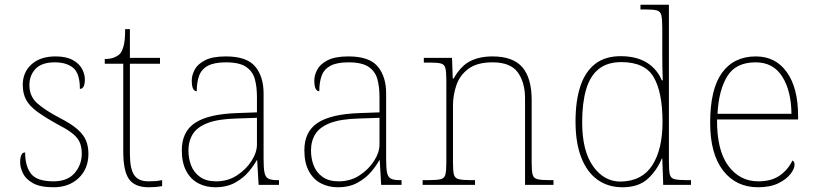

<svg xmlns="http://www.w3.org/2000/svg" viewBox="-20 -780 3441 810"><path d="M206 10Q150 10 119.5 -7Q89 -24 77 -48.5Q65 -73 65 -95Q65 -109 67.5 -118.5Q70 -128 74.5 -132.5Q79 -137 86 -137Q86 -80 110.5 -47.5Q135 -15 206 -15Q265 -15 295 -50Q325 -85 325 -132Q325 -156 318 -175.5Q311 -195 290.5 -213Q270 -231 229 -252Q171 -284 137.5 -308.5Q104 -333 90 -359.5Q76 -386 76 -422Q76 -475 113 -508.5Q150 -542 214 -542Q259 -542 286.5 -527Q314 -512 326 -489.5Q338 -467 338 -445Q338 -426 333 -415.5Q328 -405 317 -405Q317 -470 289 -493.5Q261 -517 211 -517Q156 -517 130 -489.5Q104 -462 104 -421Q104 -374 137 -344.5Q170 -315 231 -283Q282 -257 308 -233.5Q334 -210 343.5 -185.5Q353 -161 353 -131Q353 -68 312 -29Q271 10 206 10Z M607 10Q549 10 524.5 -24Q500 -58 500 -141V-511H422V-531Q443 -531 458.5 -536.5Q474 -542 484 -551Q494 -560 501 -584Q508 -608 508 -657H528V-536H655V-511H528V-132Q528 -68 546 -41.5Q564 -15 606 -15Q623 -15 635.5 -16Q648 -17 664 -20V5Q648 8 634.5 9Q621 10 607 10Z M888 10Q849 10 817 -6.5Q785 -23 766 -58Q747 -93 747 -146Q747 -225 803.5 -262Q860 -299 981 -303L1064 -306V-371Q1064 -414 1055 -446.5Q1046 -479 1018 -498Q990 -517 933 -517Q884 -517 857 -502.5Q830 -488 820 -460.5Q810 -433 810 -395Q800 -395 794.5 -406Q789 -417 789 -441Q789 -462 801 -485.5Q813 -509 844.5 -525.5Q876 -542 933 -542Q1021 -542 1056.5 -499.5Q1092 -457 1092 -386V-110Q1092 -73 1095.5 -53.5Q1099 -34 1111 -27Q1123 -20 1150 -20H1157V0H1071L1065 -104H1063Q1052 -83 1029.5 -56Q1007 -29 972 -9.5Q937 10 888 10ZM892 -15Q941 -15 979.5 -40Q1018 -65 1041 -101Q1064 -137 1064 -170V-283L978 -280Q900 -278 856 -261Q812 -244 793.5 -214.5Q775 -185 775 -145Q775 -111 786.5 -81.5Q798 -52 824 -33.5Q850 -15 892 -15Z M1405 10Q1366 10 1334 -6.5Q1302 -23 1283 -58Q1264 -93 1264 -146Q1264 -225 1320.5 -262Q1377 -299 1498 -303L1581 -306V-371Q1581 -414 1572 -446.5Q1563 -479 1535 -498Q1507 -517 1450 -517Q1401 -517 1374 -502.5Q1347 -488 1337 -460.5Q1327 -433 1327 -395Q1317 -395 1311.5 -406Q1306 -417 1306 -441Q1306 -462 1318 -485.5Q1330 -509 1361.5 -525.5Q1393 -542 1450 -542Q1538 -542 1573.5 -499.5Q1609 -457 1609 -386V-110Q1609 -73 1612.5 -53.5Q1616 -34 1628 -27Q1640 -20 1667 -20H1674V0H1588L1582 -104H1580Q1569 -83 1546.5 -56Q1524 -29 1489 -9.5Q1454 10 1405 10ZM1409 -15Q1458 -15 1496.5 -40Q1535 -65 1558 -101Q1581 -137 1581 -170V-283L1495 -280Q1417 -278 1373 -261Q1329 -244 1310.5 -214.5Q1292 -185 1292 -145Q1292 -111 1303.5 -81.5Q1315 -52 1341 -33.5Q1367 -15 1409 -15Z M1763 0V-20H1786Q1823 -20 1839 -24Q1855 -28 1859 -43.5Q1863 -59 1863 -94V-442Q1863 -477 1859 -492.5Q1855 -508 1840.5 -512Q1826 -516 1796 -516H1768V-536H1887L1890 -449H1894Q1924 -502 1963.5 -522Q2003 -542 2058 -542Q2144 -542 2183.5 -496.5Q2223 -451 2223 -357V-94Q2223 -59 2227 -43.5Q2231 -28 2247.5 -24Q2264 -20 2300 -20H2315V0H2195V-365Q2195 -432 2164.5 -474.5Q2134 -517 2058 -517Q1993 -517 1956.5 -490Q1920 -463 1905.5 -421Q1891 -379 1891 -334V-94Q1891 -59 1895 -43.5Q1899 -28 1915.5 -24Q1932 -20 1968 -20H1984V0Z M2606 10Q2545 10 2500.5 -22Q2456 -54 2432 -116Q2408 -178 2408 -267Q2408 -355 2428.5 -416.5Q2449 -478 2491 -510.5Q2533 -543 2598 -543Q2665 -543 2708.5 -516Q2752 -489 2772 -441H2776Q2775 -469 2774.5 -495.5Q2774 -522 2774 -543V-662Q2774 -699 2770 -715.5Q2766 -732 2751.5 -736Q2737 -740 2707 -740H2682V-760H2802V-94Q2802 -59 2806 -43.5Q2810 -28 2826 -24Q2842 -20 2879 -20H2895V0H2778L2774 -111H2772Q2750 -59 2711.5 -24.5Q2673 10 2606 10ZM2600 -14Q2689 -16 2732 -83Q2775 -150 2775 -265Q2775 -390 2738 -454Q2701 -518 2601 -518Q2542 -518 2505.5 -488.5Q2469 -459 2452.5 -402Q2436 -345 2436 -264Q2436 -143 2482.5 -78Q2529 -13 2600 -14Z M3178 10Q3085 10 3030.5 -60.5Q2976 -131 2976 -262Q2976 -404 3026 -473Q3076 -542 3169 -542Q3252 -542 3299.5 -475.5Q3347 -409 3347 -290V-276H3005Q3004 -146 3052.5 -80.5Q3101 -15 3179 -15Q3236 -15 3271 -40.5Q3306 -66 3323 -103Q3328 -100 3330 -96Q3332 -92 3332 -85Q3332 -68 3314.5 -45.5Q3297 -23 3263 -6.5Q3229 10 3178 10ZM3319 -300Q3318 -397 3280 -457Q3242 -517 3168 -517Q3084 -517 3048 -458Q3012 -399 3007 -300Z"/></svg>

Font: Noto Serif Ethiopic Thin
Style: Regular
Weight: 250
Version: Version 2.102